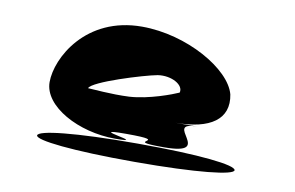

<svg xmlns="http://www.w3.org/2000/svg" viewBox="-55 -780 968 631"><g transform="rotate(10 429.0 -465.0)"><path d="M95 -274C95 -258 215 -244 425 -244C635 -244 754 -258 754 -274C754 -291 635 -305 425 -305C215 -305 95 -291 95 -274ZM105 -454C105 -373 227 -308 349 -308C471 -308 237 -330 382 -330C549 -330 361 -308 511 -308C687 -308 488 -394 610 -394H536C651 -394 713 -436 697 -517C676 -598 523 -686 373 -686C186 -686 105 -535 105 -454ZM233 -456C240 -479 407 -530 451 -538C497 -545 540 -520 532 -494C512 -485 437 -456 371 -452C311 -449 245 -456 233 -456Z"/></g></svg>

Font: Ampere
Style: SCSuExt
Weight: 400
Version: Version 1